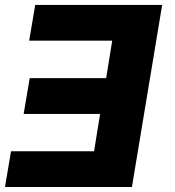

<svg xmlns="http://www.w3.org/2000/svg" viewBox="-59 -747 699 767"><path d="M588.8 -727.3H81.7L57.5 -584.5H389.2L365.1 -435H59.7L35.5 -291.9H340.9L316.8 -142.8H-14.9L-39.1 0H468Z"/></svg>

Font: TID UI Extra Bold
Style: Italic
Weight: 800
Italic angle: -9.39999°
Designer: The TID Project Authors
Foundry: Bakken & Bæck
Version: Version 1.001;hotconv 1.0.109;makeotfexe 2.5.65596